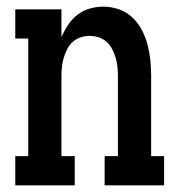

<svg xmlns="http://www.w3.org/2000/svg" viewBox="-20 -558 540 578"><path d="M26 0V-88H65V-442H26V-530H165V-446Q173 -465 185 -483Q197 -501 213 -513.5Q229 -526 249.5 -532Q270 -538 291 -538Q315 -538 338 -530Q361 -522 378 -506Q395 -490 406.5 -468.5Q418 -447 424 -424Q430 -401 432.5 -377.5Q435 -354 435 -330V-88H474V0H295V-88H335V-330Q335 -344 333.5 -357.5Q332 -371 328 -384.5Q324 -398 317.5 -410.5Q311 -423 301 -432Q291 -441 277.5 -445.5Q264 -450 250 -450Q236 -450 222.5 -445.5Q209 -441 199 -432Q189 -423 182.5 -410.5Q176 -398 172 -384.5Q168 -371 166.5 -357.5Q165 -344 165 -330V-88H205V0Z"/></svg>

Font: Iosevka Slab Semibold
Style: Regular
Weight: 600
Monospace: yes
Designer: Belleve Invis
Foundry: Belleve Invis
Version: Version 11.1.1; ttfautohint (v1.8.3)